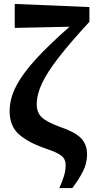

<svg xmlns="http://www.w3.org/2000/svg" viewBox="-20 -752 489 977"><path d="M282 205Q296 174 305 145.5Q314 117 314 90Q314 69 306 55.5Q298 42 276.5 30Q255 18 213 4Q127 -25 78 -67Q29 -109 29 -187Q29 -249 61.5 -312.5Q94 -376 161.5 -450Q229 -524 334 -616L55 -610V-732L435 -716V-641Q338 -536 279 -460Q220 -384 193.5 -327.5Q167 -271 167 -221Q167 -179 192.5 -155Q218 -131 286 -106Q360 -81 391.5 -49.5Q423 -18 423 34Q423 79 402 120.5Q381 162 348 205Z"/></svg>

Font: Source Serif 4 SmText
Style: Bold
Weight: 700
Designer: Frank Grießhammer
Foundry: Adobe
Version: Version 4.005;hotconv 1.1.0;makeotfexe 2.6.0